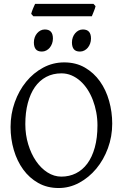

<svg xmlns="http://www.w3.org/2000/svg" viewBox="-20 -950 640 985"><path d="M480 -307.1Q480 -340.8 473.9 -373.8Q467.8 -406.7 456.5 -436.3Q445.3 -465.8 429 -491Q412.6 -516.1 392.1 -534.4Q371.6 -552.7 347.2 -563.2Q322.8 -573.7 294.9 -573.7Q251.5 -573.7 217 -555.4Q182.6 -537.1 158.9 -503.2Q135.3 -469.2 122.6 -420.9Q109.9 -372.6 109.9 -313Q109.9 -258.3 124.8 -209.5Q139.6 -160.6 164.8 -123.8Q189.9 -86.9 223.6 -65.4Q257.3 -43.9 294.9 -43.9Q335.4 -43.9 369.4 -60.8Q403.3 -77.6 428 -110.8Q452.6 -144 466.3 -193.4Q480 -242.7 480 -307.1ZM555.7 -315.9Q555.7 -249.5 533.7 -189.7Q511.7 -129.9 473.9 -84.5Q436 -39.1 386.2 -12.2Q336.4 14.6 280.8 14.6Q222.2 14.6 176.3 -11.2Q130.4 -37.1 98.9 -80.6Q67.4 -124 50.8 -180.7Q34.2 -237.3 34.2 -298.8Q34.2 -365.2 55.7 -425.3Q77.1 -485.4 114.3 -530.8Q151.4 -576.2 201.4 -603Q251.5 -629.9 309.1 -629.9Q369.6 -629.9 415.5 -603.3Q461.4 -576.7 492.7 -532.7Q523.9 -488.8 539.8 -432.1Q555.7 -375.5 555.7 -315.9ZM446.8 -752.4Q446.8 -738.8 442.4 -726.6Q438 -714.4 430.4 -705.3Q422.9 -696.3 412.6 -690.9Q402.3 -685.5 390.1 -685.5Q368.2 -685.5 358.6 -697.8Q349.1 -710 349.1 -732.4Q349.1 -746.1 353.5 -758.3Q357.9 -770.5 365.7 -779.5Q373.5 -788.6 383.5 -793.7Q393.6 -798.8 405.3 -798.8Q446.8 -798.8 446.8 -752.4ZM251.5 -752.4Q251.5 -738.8 247.1 -726.6Q242.7 -714.4 235.1 -705.3Q227.5 -696.3 217.3 -690.9Q207 -685.5 194.8 -685.5Q172.9 -685.5 163.3 -697.8Q153.8 -710 153.8 -732.4Q153.8 -746.1 158.2 -758.3Q162.6 -770.5 170.4 -779.5Q178.2 -788.6 188.2 -793.7Q198.2 -798.8 210 -798.8Q251.5 -798.8 251.5 -752.4ZM470.2 -918.5Q469.2 -913.1 466.8 -906Q464.4 -898.9 461.4 -891.8Q458.5 -884.8 455.8 -877.9Q453.1 -871.1 451.2 -866.7H150.9L140.1 -878.9Q141.1 -884.3 143.6 -891.1Q146 -897.9 148.9 -905Q151.9 -912.1 154.8 -918.7Q157.7 -925.3 160.2 -930.2H459.5Z"/></svg>

Font: Gentium Kaktovik
Style: Regular
Weight: 400
Designer: J. Victor Gaultney and Annie Olsen
Foundry: SIL International
Version: Version 1.102; 2013; Maintenance release